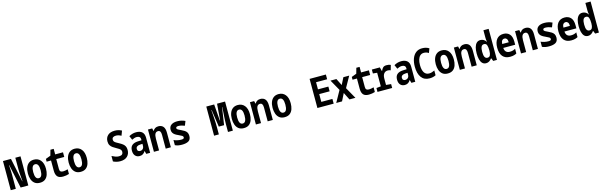

<svg xmlns="http://www.w3.org/2000/svg" viewBox="123 -2649 14254 4547"><g transform="rotate(-15 7250.0 -375.5)"><path d="M35 0V-714H231L352 -134H358Q356 -160 352.5 -198.5Q349 -237 345.5 -280Q342 -323 340 -362.5Q338 -402 338 -428V-714H465V0H277L153 -583H147Q151 -546 153.5 -502.5Q156 -459 157.5 -419Q159 -379 159 -353V0Z M750 10Q672 10 623 -28Q574 -66 551 -131Q528 -196 528 -275Q528 -358 552.5 -421.5Q577 -485 626 -521Q675 -557 749 -557Q851 -557 911.5 -483.5Q972 -410 972 -274Q972 -196 950.5 -131.5Q929 -67 880 -28.5Q831 10 750 10ZM750 -102Q797 -102 819 -145.5Q841 -189 841 -275Q841 -444 750 -444Q659 -444 659 -275Q659 -102 750 -102Z M1316 10Q1219 10 1178.5 -38Q1138 -86 1138 -182V-432H1030V-500L1152 -546L1190 -682H1270V-546H1462V-432H1266V-192Q1266 -145 1286 -127Q1306 -109 1349 -109Q1372 -109 1401.5 -114Q1431 -119 1465 -129V-14Q1430 -3 1392 3.5Q1354 10 1316 10Z M1750 10Q1672 10 1623 -28Q1574 -66 1551 -131Q1528 -196 1528 -275Q1528 -358 1552.5 -421.5Q1577 -485 1626 -521Q1675 -557 1749 -557Q1851 -557 1911.5 -483.5Q1972 -410 1972 -274Q1972 -196 1950.5 -131.5Q1929 -67 1880 -28.5Q1831 10 1750 10ZM1750 -102Q1797 -102 1819 -145.5Q1841 -189 1841 -275Q1841 -444 1750 -444Q1659 -444 1659 -275Q1659 -102 1750 -102Z M2720 10Q2630 10 2548 -31V-165Q2593 -142 2633.5 -126.5Q2674 -111 2720 -111Q2774 -111 2797.5 -133.5Q2821 -156 2821 -193Q2821 -222 2808 -241.5Q2795 -261 2768.5 -278.5Q2742 -296 2702 -318Q2665 -339 2628.5 -363Q2592 -387 2568.5 -424.5Q2545 -462 2545 -522Q2545 -612 2604 -668Q2663 -724 2775 -724Q2819 -724 2859.5 -714.5Q2900 -705 2945 -682L2902 -566Q2862 -587 2832.5 -595Q2803 -603 2774 -603Q2728 -603 2702.5 -585Q2677 -567 2677 -529Q2677 -500 2692 -481Q2707 -462 2736 -445.5Q2765 -429 2808 -405Q2855 -380 2888 -353.5Q2921 -327 2938 -292Q2955 -257 2955 -205Q2955 -108 2894 -49Q2833 10 2720 10Z M3196 10Q3128 10 3088 -34Q3048 -78 3048 -159Q3048 -249 3099 -291.5Q3150 -334 3241 -337L3331 -340V-360Q3331 -406 3306 -425Q3281 -444 3241 -444Q3209 -444 3179.5 -434Q3150 -424 3122 -409L3079 -508Q3119 -531 3162 -544Q3205 -557 3257 -557Q3351 -557 3401.5 -510.5Q3452 -464 3452 -371V0H3357L3337 -74H3334Q3310 -32 3276 -11Q3242 10 3196 10ZM3237 -103Q3275 -103 3303 -130Q3331 -157 3331 -213V-253L3275 -250Q3225 -248 3197.5 -228Q3170 -208 3170 -169Q3170 -133 3190 -118Q3210 -103 3237 -103Z M3545 0V-546H3648L3664 -480H3669Q3688 -517 3721 -537Q3754 -557 3801 -557Q3877 -557 3918.5 -508.5Q3960 -460 3960 -356V0H3834V-337Q3834 -395 3816.5 -421.5Q3799 -448 3764 -448Q3717 -448 3694 -409.5Q3671 -371 3671 -289V0Z M4232 10Q4183 10 4143.5 2.5Q4104 -5 4064 -23V-150Q4094 -134 4146 -122Q4198 -110 4247 -110Q4290 -110 4303 -121Q4316 -132 4316 -150Q4316 -174 4291.5 -190Q4267 -206 4202 -235Q4164 -251 4131.5 -272.5Q4099 -294 4080 -324.5Q4061 -355 4061 -399Q4061 -478 4115.5 -517Q4170 -556 4263 -556Q4366 -556 4455 -513L4414 -407Q4370 -423 4334.5 -432Q4299 -441 4260 -441Q4201 -441 4201 -405Q4201 -379 4231.5 -363.5Q4262 -348 4305 -327Q4345 -309 4378.5 -287.5Q4412 -266 4432.5 -233.5Q4453 -201 4453 -148Q4453 -60 4395.5 -25Q4338 10 4232 10Z M5020 0V-714H5213L5244 -313H5252L5284 -714H5480V0H5361V-189Q5361 -230 5363 -281Q5365 -332 5368.5 -385Q5372 -438 5375 -484.5Q5378 -531 5380.5 -563Q5383 -595 5384 -603H5377L5313 -179H5183L5121 -603H5114Q5115 -594 5117.5 -562Q5120 -530 5123 -484Q5126 -438 5129.5 -384.5Q5133 -331 5135 -278.5Q5137 -226 5137 -182V0Z M5750 10Q5672 10 5623 -28Q5574 -66 5551 -131Q5528 -196 5528 -275Q5528 -358 5552.5 -421.5Q5577 -485 5626 -521Q5675 -557 5749 -557Q5851 -557 5911.5 -483.5Q5972 -410 5972 -274Q5972 -196 5950.5 -131.5Q5929 -67 5880 -28.5Q5831 10 5750 10ZM5750 -102Q5797 -102 5819 -145.5Q5841 -189 5841 -275Q5841 -444 5750 -444Q5659 -444 5659 -275Q5659 -102 5750 -102Z M6045 0V-546H6148L6164 -480H6169Q6188 -517 6221 -537Q6254 -557 6301 -557Q6377 -557 6418.5 -508.5Q6460 -460 6460 -356V0H6334V-337Q6334 -395 6316.5 -421.5Q6299 -448 6264 -448Q6217 -448 6194 -409.5Q6171 -371 6171 -289V0Z M6750 10Q6672 10 6623 -28Q6574 -66 6551 -131Q6528 -196 6528 -275Q6528 -358 6552.5 -421.5Q6577 -485 6626 -521Q6675 -557 6749 -557Q6851 -557 6911.5 -483.5Q6972 -410 6972 -274Q6972 -196 6950.5 -131.5Q6929 -67 6880 -28.5Q6831 10 6750 10ZM6750 -102Q6797 -102 6819 -145.5Q6841 -189 6841 -275Q6841 -444 6750 -444Q6659 -444 6659 -275Q6659 -102 6750 -102Z M7553 0V-714H7952V-598H7680V-423H7935V-307H7680V-116H7952V0Z M8015 0 8170 -279 8020 -546H8165L8250 -376L8336 -546H8479L8329 -278L8485 0H8339L8248 -182L8157 0Z M8816 10Q8719 10 8678.5 -38Q8638 -86 8638 -182V-432H8530V-500L8652 -546L8690 -682H8770V-546H8962V-432H8766V-192Q8766 -145 8786 -127Q8806 -109 8849 -109Q8872 -109 8901.5 -114Q8931 -119 8965 -129V-14Q8930 -3 8892 3.5Q8854 10 8816 10Z M9026 0V-95L9136 -107V-440L9034 -450V-546H9230L9254 -452H9260Q9278 -497 9307 -526.5Q9336 -556 9394 -556Q9422 -556 9447 -552Q9472 -548 9496 -537L9461 -413Q9431 -428 9392 -428Q9331 -428 9297.5 -385Q9264 -342 9264 -267V-107L9386 -95V0Z M9696 10Q9628 10 9588 -34Q9548 -78 9548 -159Q9548 -249 9599 -291.5Q9650 -334 9741 -337L9831 -340V-360Q9831 -406 9806 -425Q9781 -444 9741 -444Q9709 -444 9679.5 -434Q9650 -424 9622 -409L9579 -508Q9619 -531 9662 -544Q9705 -557 9757 -557Q9851 -557 9901.5 -510.5Q9952 -464 9952 -371V0H9857L9837 -74H9834Q9810 -32 9776 -11Q9742 10 9696 10ZM9737 -103Q9775 -103 9803 -130Q9831 -157 9831 -213V-253L9775 -250Q9725 -248 9697.5 -228Q9670 -208 9670 -169Q9670 -133 9690 -118Q9710 -103 9737 -103Z M10302 10Q10171 10 10102.5 -85Q10034 -180 10034 -348Q10034 -460 10066 -545Q10098 -630 10159.5 -677.5Q10221 -725 10310 -725Q10363 -725 10403.5 -713.5Q10444 -702 10481 -679L10441 -574Q10414 -593 10384.5 -601.5Q10355 -610 10325 -610Q10270 -610 10234 -577.5Q10198 -545 10180 -487.5Q10162 -430 10162 -353Q10162 -234 10202.5 -169.5Q10243 -105 10322 -105Q10359 -105 10392 -115.5Q10425 -126 10457 -142V-25Q10424 -7 10384.5 1.5Q10345 10 10302 10Z M10750 10Q10672 10 10623 -28Q10574 -66 10551 -131Q10528 -196 10528 -275Q10528 -358 10552.5 -421.5Q10577 -485 10626 -521Q10675 -557 10749 -557Q10851 -557 10911.5 -483.5Q10972 -410 10972 -274Q10972 -196 10950.5 -131.5Q10929 -67 10880 -28.5Q10831 10 10750 10ZM10750 -102Q10797 -102 10819 -145.5Q10841 -189 10841 -275Q10841 -444 10750 -444Q10659 -444 10659 -275Q10659 -102 10750 -102Z M11045 0V-546H11148L11164 -480H11169Q11188 -517 11221 -537Q11254 -557 11301 -557Q11377 -557 11418.5 -508.5Q11460 -460 11460 -356V0H11334V-337Q11334 -395 11316.5 -421.5Q11299 -448 11264 -448Q11217 -448 11194 -409.5Q11171 -371 11171 -289V0Z M11689 10Q11632 10 11597 -26.5Q11562 -63 11546 -126.5Q11530 -190 11530 -270Q11530 -355 11547.5 -419.5Q11565 -484 11601.5 -520Q11638 -556 11695 -556Q11738 -556 11775 -535Q11812 -514 11834 -476H11838Q11832 -500 11829.5 -527.5Q11827 -555 11827 -577V-761H11955V0H11863L11834 -71H11827Q11800 -32 11766 -11Q11732 10 11689 10ZM11754 -107Q11801 -107 11820 -146Q11839 -185 11839 -253V-270Q11839 -346 11822.5 -393Q11806 -440 11754 -440Q11706 -440 11686 -397Q11666 -354 11666 -273Q11666 -185 11688 -146Q11710 -107 11754 -107Z M12276 10Q12158 10 12096.5 -63.5Q12035 -137 12035 -274Q12035 -409 12093.5 -482.5Q12152 -556 12260 -556Q12354 -556 12409.5 -496Q12465 -436 12465 -311V-235H12173Q12176 -173 12208.5 -140Q12241 -107 12302 -107Q12351 -107 12385 -119Q12419 -131 12438 -144V-28Q12418 -15 12378 -2.5Q12338 10 12276 10ZM12333 -331Q12332 -390 12311 -416.5Q12290 -443 12257 -443Q12220 -443 12197.5 -416.5Q12175 -390 12173 -331Z M12545 0V-546H12648L12664 -480H12669Q12688 -517 12721 -537Q12754 -557 12801 -557Q12877 -557 12918.5 -508.5Q12960 -460 12960 -356V0H12834V-337Q12834 -395 12816.5 -421.5Q12799 -448 12764 -448Q12717 -448 12694 -409.5Q12671 -371 12671 -289V0Z M13232 10Q13183 10 13143.5 2.5Q13104 -5 13064 -23V-150Q13094 -134 13146 -122Q13198 -110 13247 -110Q13290 -110 13303 -121Q13316 -132 13316 -150Q13316 -174 13291.5 -190Q13267 -206 13202 -235Q13164 -251 13131.5 -272.5Q13099 -294 13080 -324.5Q13061 -355 13061 -399Q13061 -478 13115.5 -517Q13170 -556 13263 -556Q13366 -556 13455 -513L13414 -407Q13370 -423 13334.5 -432Q13299 -441 13260 -441Q13201 -441 13201 -405Q13201 -379 13231.5 -363.5Q13262 -348 13305 -327Q13345 -309 13378.5 -287.5Q13412 -266 13432.5 -233.5Q13453 -201 13453 -148Q13453 -60 13395.5 -25Q13338 10 13232 10Z M13776 10Q13658 10 13596.5 -63.5Q13535 -137 13535 -274Q13535 -409 13593.5 -482.5Q13652 -556 13760 -556Q13854 -556 13909.5 -496Q13965 -436 13965 -311V-235H13673Q13676 -173 13708.5 -140Q13741 -107 13802 -107Q13851 -107 13885 -119Q13919 -131 13938 -144V-28Q13918 -15 13878 -2.5Q13838 10 13776 10ZM13833 -331Q13832 -390 13811 -416.5Q13790 -443 13757 -443Q13720 -443 13697.5 -416.5Q13675 -390 13673 -331Z M14189 10Q14132 10 14097 -26.5Q14062 -63 14046 -126.5Q14030 -190 14030 -270Q14030 -355 14047.5 -419.5Q14065 -484 14101.5 -520Q14138 -556 14195 -556Q14238 -556 14275 -535Q14312 -514 14334 -476H14338Q14332 -500 14329.5 -527.5Q14327 -555 14327 -577V-761H14455V0H14363L14334 -71H14327Q14300 -32 14266 -11Q14232 10 14189 10ZM14254 -107Q14301 -107 14320 -146Q14339 -185 14339 -253V-270Q14339 -346 14322.5 -393Q14306 -440 14254 -440Q14206 -440 14186 -397Q14166 -354 14166 -273Q14166 -185 14188 -146Q14210 -107 14254 -107Z"/></g></svg>

Font: Noto Sans Mono ExtraCondensed
Style: Bold
Weight: 700
Width: 2
Designer: Monotype Design Team
Foundry: Monotype Imaging Inc.
Version: Version 2.014